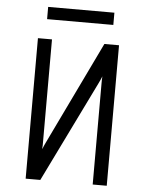

<svg xmlns="http://www.w3.org/2000/svg" viewBox="-58 -906 732 953"><g transform="rotate(5 308.0 -429.5)"><path d="M106 0V-700H176V-186Q176 -179.5 176 -173.5Q176 -167.5 175 -153Q178 -160.5 182 -169.8Q186 -179 189 -185L437 -700H510V0H440V-506Q440 -513 440.2 -520Q440.5 -527 441 -539Q438 -531.5 434 -522Q430 -512.5 426 -505L179 0ZM143 -798V-859H473V-798Z"/></g></svg>

Font: Overpass Mono Light
Style: Regular
Weight: 300
Monospace: yes
Designer: Delve Withrington, Dave Bailey
Foundry: Delve Fonts LLC
Version: Version 4.000